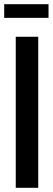

<svg xmlns="http://www.w3.org/2000/svg" viewBox="-23 -894 251 914"><path d="M52 -719H159V0H52ZM-3 -874H208V-809H-3Z"/></svg>

Font: Osterbar
Style: Regular
Weight: 500
Width: 3
Designer: Peter Wiegel, Basierend auf Erbar schmal-halbfette Grotesk v. Jacob Erbar
Foundry: Peter Wiegel
Version: Version 1.0